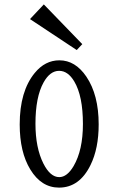

<svg xmlns="http://www.w3.org/2000/svg" viewBox="-20 -835 540 875"><path d="M179.7 -814.9 355 -633.8 329.6 -606.9 116.7 -748ZM250.5 -560.1Q323.2 -560.1 373.5 -485.8Q429.7 -402.8 429.7 -268.1Q429.7 -158.7 392.6 -83Q342.3 20 249 20Q168.5 20 118.2 -62.5Q69.8 -141.6 69.8 -268.1Q69.8 -418.9 138.2 -502.4Q185.5 -560.1 250.5 -560.1ZM249.5 -512.2Q208 -512.2 178.7 -459.5Q141.6 -393.1 141.6 -271Q141.6 -161.6 177.7 -89.8Q209 -27.8 250 -27.8Q285.6 -27.8 315.4 -78.1Q357.9 -150.9 357.9 -270Q357.9 -397.5 318.4 -463.9Q289.6 -512.2 249.5 -512.2Z"/></svg>

Font: BIZ UDMincho
Style: Regular
Weight: 400
Monospace: yes
Designer: TypeBank Co., Ltd.
Foundry: Morisawa Inc.
Version: Version 1.06